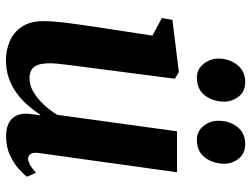

<svg xmlns="http://www.w3.org/2000/svg" viewBox="-117 -695 822 628"><g transform="rotate(90 294.0 -381.0)"><path d="M176.5 10.5Q144 10.5 115.2 -1.8Q86.5 -14 68 -40.8Q49.5 -67.5 49 -111Q49 -128 50.8 -149.2Q52.5 -170.5 55.5 -194Q58.5 -217.5 62 -241.2Q65.5 -265 68.5 -286L96.5 -468.5L39 -499.5L45 -534L215.5 -555L237.5 -542L204.5 -287Q202 -266.5 199 -244.2Q196 -222 193.2 -201Q190.5 -180 188.8 -162.5Q187 -145 187 -133.5Q187 -109 192.2 -94.2Q197.5 -79.5 208.5 -73Q219.5 -66.5 236.5 -66.5Q259 -66.5 281 -79.5Q303 -92.5 322.2 -113.2Q341.5 -134 355.5 -157L409.5 -549H543.5L480.5 -97.5Q478 -79 483.5 -70.5Q489 -62 498.5 -62Q507.5 -62 518 -67.5Q528.5 -73 545 -87.5L558 -58.5Q551 -48 533 -31.8Q515 -15.5 488 -2.8Q461 10 427 10Q390 10 372 -5.8Q354 -21.5 352 -47.5Q351.5 -50.5 351.8 -56.8Q352 -63 353 -70.8Q354 -78.5 355 -86.5Q356 -94.5 357 -101.5L355.5 -102Q342 -81.5 324.5 -61.2Q307 -41 285 -24.8Q263 -8.5 236 1Q209 10.5 176.5 10.5ZM233 -614Q206.5 -614 189 -635.8Q171.5 -657.5 171.5 -686Q172.5 -721.5 193 -746.8Q213.5 -772 248 -772Q279.5 -772 296 -750.5Q312.5 -729 312.5 -702.5Q312 -666.5 292.2 -640.2Q272.5 -614 233 -614ZM436.5 -614Q409.5 -614 392 -635.8Q374.5 -657.5 375 -686Q375.5 -721.5 395.5 -746.8Q415.5 -772 451 -772Q482 -772 499 -750.5Q516 -729 515.5 -702.5Q515 -666.5 495.2 -640.2Q475.5 -614 436.5 -614Z"/></g></svg>

Font: Merriweather 48pt
Style: Bold Italic
Weight: 700
Italic angle: -7.8°
Version: Version 2.101